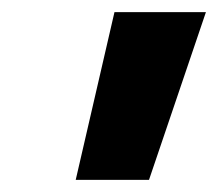

<svg xmlns="http://www.w3.org/2000/svg" viewBox="-20 -724 360 317"><path d="M320 -704 226 -427H105L169 -704Z"/></svg>

Font: Prodigy Sans
Style: Bold Italic
Weight: 700
Italic angle: -13°
Designer: Wei Huang
Foundry: Wei Huang
Version: Version 1.003; ttfautohint (v1.8.3)